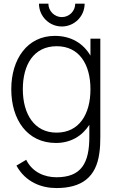

<svg xmlns="http://www.w3.org/2000/svg" viewBox="-20 -746 624 1022"><path d="M309 -605C376.5 -605 430.5 -659.5 430.5 -726.5H380.5C380.5 -687.5 349 -655 309 -655C270 -655 237.5 -687.5 237.5 -726.5H187.5C187.5 -659.5 242 -605 309 -605ZM461.5 -450C423 -515 359 -555 272 -555C125 -555 40 -431 40 -271C40 -109 125 15 277.5 15C357 15 417 -22 455.5 -81.5V-19C456 124 411.5 197.5 280.5 197.5C218 197.5 152.5 171.5 119.5 104.5L67.5 135.5C115.5 223 200 255 280 255C416 255 491 196.5 508.5 71C513 42 514 13 514 -19V-540H461.5ZM281 -40C162 -40 101.5 -140 101.5 -271C101.5 -401 159 -500 282 -500C401 -500 461.5 -404.5 461.5 -271C461.5 -138.5 402 -40 281 -40Z"/></svg>

Font: Hauora Light
Style: Regular
Weight: 300
Designer: Wayne Shih
Foundry: WCYS
Version: Version 1.001;hotconv 1.0.109;makeotfexe 2.5.65596